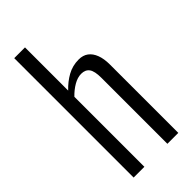

<svg xmlns="http://www.w3.org/2000/svg" viewBox="-254 -865 921 921"><g transform="rotate(-45 206.0 -405.0)"><path d="M57 0V-810H130V-517Q159 -548 194 -567.5Q229 -587 271 -587Q300 -587 319.5 -572.5Q339 -558 349.5 -530.5Q360 -503 360 -464V0H286V-448Q286 -493 272.5 -511.5Q259 -530 231 -530Q206 -530 179.5 -514.5Q153 -499 130 -475V0Z"/></g></svg>

Font: Oswald Light
Style: Regular
Weight: 300
Designer: Vernon Adams
Foundry: Vernon Adams
Version: Version 4.103;gftools[0.9.33.dev8+g029e19f]